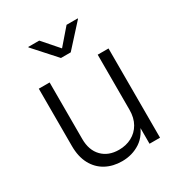

<svg xmlns="http://www.w3.org/2000/svg" viewBox="-179 -870 930 998"><g transform="rotate(-30 286.0 -371.5)"><path d="M264.6 7.8Q210 7.8 167.5 -15.1Q125 -38.1 100.8 -82.8Q76.7 -127.4 76.7 -191.9V-535.6H141.6V-196.3Q141.6 -128.9 179.2 -90.3Q216.8 -51.8 279.8 -51.8Q322.3 -51.8 356.4 -69.8Q390.6 -87.9 410.4 -122.3Q430.2 -156.7 430.2 -204.6V-535.6H495.1V0H432.1V-125.5H444.3Q421.9 -55.2 373.8 -23.7Q325.7 7.8 264.6 7.8ZM203.6 -751 286.1 -656.7 367.7 -751H434.6V-748L314.9 -616.2H256.3L137.7 -748V-751Z"/></g></svg>

Font: Inter 20pt Light
Style: Regular
Weight: 300
Version: Version 4.001;git-66647c0bb